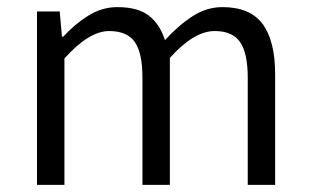

<svg xmlns="http://www.w3.org/2000/svg" viewBox="-20 -517 867 537"><path d="M83.5 0V-484.9H147L153.3 -414.6H157.2Q188.5 -449.2 226.8 -473.1Q265.1 -497.1 308.1 -497.1Q365.7 -497.1 396.5 -473.1Q427.2 -449.2 441.4 -404.8Q480 -446.8 519 -471.9Q558.1 -497.1 602.1 -497.1Q679.2 -497.1 714.4 -450Q749.5 -402.8 749.5 -309.6V0H672.9V-299.3Q672.9 -368.7 651.4 -399.4Q629.9 -430.2 580.6 -430.2Q522.5 -430.2 455.1 -355V0H378.4V-299.8Q378.4 -369.1 356.9 -399.7Q335.4 -430.2 285.2 -430.2Q229 -430.2 160.2 -353.5V0Z"/></svg>

Font: Varta Light
Style: Regular
Weight: 400
Version: Version 1.004